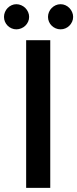

<svg xmlns="http://www.w3.org/2000/svg" viewBox="-42 -916 377 936"><path d="M100 -833.5Q100 -821 95 -810Q90 -799 81.5 -790.8Q73 -782.5 61.5 -777.8Q50 -773 37.5 -773Q25.5 -773 14.5 -777.8Q3.5 -782.5 -4.8 -790.8Q-13 -799 -17.8 -810Q-22.5 -821 -22.5 -833.5Q-22.5 -846 -17.8 -857.2Q-13 -868.5 -4.8 -877Q3.5 -885.5 14.5 -890.5Q25.5 -895.5 37.5 -895.5Q50 -895.5 61.5 -890.5Q73 -885.5 81.5 -877Q90 -868.5 95 -857.2Q100 -846 100 -833.5ZM314.5 -833.5Q314.5 -821 309.5 -810Q304.5 -799 296.2 -790.8Q288 -782.5 277 -777.8Q266 -773 253.5 -773Q240.5 -773 229.5 -777.8Q218.5 -782.5 210 -790.8Q201.5 -799 196.8 -810Q192 -821 192 -833.5Q192 -846 196.8 -857.2Q201.5 -868.5 210 -877Q218.5 -885.5 229.5 -890.5Q240.5 -895.5 253.5 -895.5Q266 -895.5 277 -890.5Q288 -885.5 296.2 -877Q304.5 -868.5 309.5 -857.2Q314.5 -846 314.5 -833.5ZM203 0H85.5V-720H203Z"/></svg>

Font: TypoPRO Lato
Style: Regular
Weight: 600
Designer: Lukasz Dziedzic with Adam Twardoch and Botio Nikoltchev
Foundry: tyPoland Lukasz Dziedzic
Version: Version 2.010; 2014-09-01; http://www.latofonts.com/